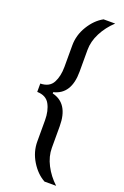

<svg xmlns="http://www.w3.org/2000/svg" viewBox="-169 -793 640 993"><g transform="rotate(20 150.5 -296.5)"><path d="M112 -32V-149Q112 -201 92.5 -236.5Q73 -272 24 -273V-319Q74 -320 93 -355.5Q112 -391 112 -443V-561Q112 -618 143 -668.5Q174 -719 218 -743H282Q242 -706 218 -659.5Q194 -613 194 -566V-446Q194 -322 102 -300V-293Q194 -271 194 -146V-27Q194 20 218 66.5Q242 113 282 150H218Q174 126 143 75.5Q112 25 112 -32Z"/></g></svg>

Font: Saira Semi Condensed
Style: Regular
Weight: 400
Width: 4
Designer: Hector Gatti with collaboration of the Omnibus-Type team
Foundry: Omnibus-Type
Version: Version 1.001; ttfautohint (v1.8)